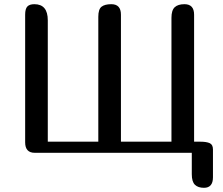

<svg xmlns="http://www.w3.org/2000/svg" viewBox="-20 -729 1062 916"><path d="M557 -53H798V-644Q798 -680 813.5 -694.5Q829 -709 860 -709Q906 -709 906 -659V-53H936Q965 -53 980.5 -46Q996 -39 996 -16V117Q996 167 953 167Q925 167 910 152.5Q895 138 895 102V0H146Q100 0 100 -50V-659Q100 -687 110.5 -698Q121 -709 144 -709Q208 -709 208 -632V-53H449V-649Q449 -685 464.5 -697Q480 -709 511 -709Q557 -709 557 -659Z"/></svg>

Font: Marmelad
Style: Regular
Weight: 400
Designer: Manvel Shmavonyan
Foundry: Cyreal
Version: Version 1.110; ttfautohint (v1.8.4.7-5d5b)